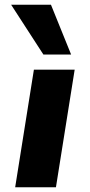

<svg xmlns="http://www.w3.org/2000/svg" viewBox="-20 -790 379 810"><path d="M44 0 123 -496H295L216 0ZM163 -560 27 -770H195L280 -560Z"/></svg>

Font: Nunito Sans 10pt Expanded ExtraBold
Style: Italic
Weight: 800
Width: 7
Italic angle: -9°
Designer: Vernon Adams
Foundry: Vernon Adams
Version: Version 3.101;gftools[0.9.27]